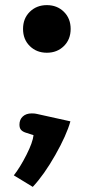

<svg xmlns="http://www.w3.org/2000/svg" viewBox="-20 -562 353 750"><path d="M70 -449Q70 -490 96.5 -516Q123 -542 163 -542Q203 -542 229.5 -516Q256 -490 256 -449Q256 -408 229.5 -382Q203 -356 163 -356Q123 -356 96.5 -382Q70 -408 70 -449ZM34 123Q59 91 83.5 42.5Q108 -6 111 -34L80 -44Q68 -48 62 -55Q56 -62 56 -75Q56 -95 69 -107Q82 -119 104 -119Q117 -119 124 -117L255 -88Q240 -34 196 43.5Q152 121 108 168Z"/></svg>

Font: Maitree
Style: Bold
Weight: 700
Designer: CadsonDemak Team
Foundry: CadsonDemak
Version: Version 1.002